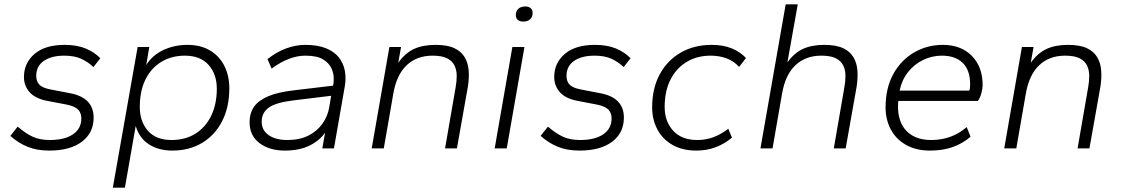

<svg xmlns="http://www.w3.org/2000/svg" viewBox="-20 -688 5200 890"><path d="M208 10Q151 10 108 -7.5Q65 -25 28 -58L62 -101Q98 -70 131 -54.5Q164 -39 211 -39Q280 -39 318.5 -65.5Q357 -92 357 -139Q357 -164 342.5 -179.5Q328 -195 290 -203L196 -221Q142 -232 116.5 -261.5Q91 -291 91 -331Q91 -396 140 -438Q189 -480 280 -480Q337 -480 377.5 -463Q418 -446 445 -418L413 -377Q388 -401 356.5 -415.5Q325 -430 278 -430Q219 -430 183.5 -406Q148 -382 148 -336Q148 -311 162 -296Q176 -281 211 -274L304 -256Q359 -246 386.5 -217.5Q414 -189 414 -143Q414 -72 359.5 -31Q305 10 208 10Z M503 182 618 -470H672L658 -387Q687 -433 738 -456.5Q789 -480 849 -480Q911 -480 954.5 -453.5Q998 -427 1020.5 -381.5Q1043 -336 1043 -279Q1043 -191 1009.5 -126Q976 -61 916.5 -25.5Q857 10 779 10Q716 10 671 -18.5Q626 -47 609 -104L559 182ZM775 -39Q839 -39 886 -68.5Q933 -98 959 -151.5Q985 -205 985 -277Q985 -344 947 -387Q909 -430 837 -430Q775 -430 727.5 -401Q680 -372 654 -319Q628 -266 628 -192Q628 -125 665.5 -82Q703 -39 775 -39Z M1300 10Q1229 10 1183 -24.5Q1137 -59 1137 -121Q1137 -165 1158.5 -194.5Q1180 -224 1225 -242.5Q1270 -261 1340 -269L1524 -291Q1527 -302 1527 -325Q1527 -348 1516 -372Q1505 -396 1477 -413Q1449 -430 1395 -430Q1358 -430 1319 -415Q1280 -400 1239 -370L1220 -414Q1260 -446 1305 -463Q1350 -480 1395 -480Q1452 -480 1490.5 -464.5Q1529 -449 1550.5 -422Q1572 -395 1578.5 -360Q1585 -325 1578 -286L1528 0H1474L1487 -73Q1460 -35 1413.5 -12.5Q1367 10 1300 10ZM1312 -39Q1369 -39 1409.5 -59.5Q1450 -80 1474.5 -114.5Q1499 -149 1506 -190L1515 -244L1343 -223Q1258 -213 1225.5 -189Q1193 -165 1193 -124Q1193 -84 1225.5 -61.5Q1258 -39 1312 -39Z M1703 0 1785 -470H1839L1826 -397Q1858 -442 1899 -461Q1940 -480 1999 -480Q2054 -480 2086.5 -464.5Q2119 -449 2134.5 -422Q2150 -395 2152.5 -360.5Q2155 -326 2149 -287L2098 0H2043L2092 -283Q2097 -310 2097 -336.5Q2097 -363 2087 -384Q2077 -405 2053 -417.5Q2029 -430 1985 -430Q1912 -430 1865 -385.5Q1818 -341 1803 -253L1759 0Z M2273 0 2355 -470H2411L2329 0ZM2406 -588Q2389 -588 2380 -596Q2371 -604 2371 -618Q2371 -637 2383 -647.5Q2395 -658 2415 -658Q2431 -658 2440 -650Q2449 -642 2449 -628Q2449 -609 2437 -598.5Q2425 -588 2406 -588Z M2666 10Q2609 10 2566 -7.5Q2523 -25 2486 -58L2520 -101Q2556 -70 2589 -54.5Q2622 -39 2669 -39Q2738 -39 2776.5 -65.5Q2815 -92 2815 -139Q2815 -164 2800.5 -179.5Q2786 -195 2748 -203L2654 -221Q2600 -232 2574.5 -261.5Q2549 -291 2549 -331Q2549 -396 2598 -438Q2647 -480 2738 -480Q2795 -480 2835.5 -463Q2876 -446 2903 -418L2871 -377Q2846 -401 2814.5 -415.5Q2783 -430 2736 -430Q2677 -430 2641.5 -406Q2606 -382 2606 -336Q2606 -311 2620 -296Q2634 -281 2669 -274L2762 -256Q2817 -246 2844.5 -217.5Q2872 -189 2872 -143Q2872 -72 2817.5 -31Q2763 10 2666 10Z M3208 10Q3143 10 3097 -16.5Q3051 -43 3027 -88.5Q3003 -134 3003 -190Q3003 -279 3038.5 -344Q3074 -409 3136 -444.5Q3198 -480 3278 -480Q3332 -480 3371.5 -464Q3411 -448 3438 -419L3406 -378Q3380 -406 3346.5 -418Q3313 -430 3274 -430Q3211 -430 3163 -401Q3115 -372 3088 -319Q3061 -266 3061 -192Q3061 -125 3100.5 -82Q3140 -39 3212 -39Q3251 -39 3285.5 -51.5Q3320 -64 3356 -91L3373 -50Q3337 -20 3296 -5Q3255 10 3208 10Z M3505 0 3622 -668H3678L3630 -399Q3662 -443 3702.5 -461.5Q3743 -480 3801 -480Q3856 -480 3888.5 -464.5Q3921 -449 3936.5 -422Q3952 -395 3954.5 -360.5Q3957 -326 3951 -287L3900 0H3845L3894 -283Q3899 -310 3899 -336.5Q3899 -363 3889 -384Q3879 -405 3855 -417.5Q3831 -430 3787 -430Q3714 -430 3667 -385.5Q3620 -341 3605 -253L3561 0Z M4291 10Q4226 10 4179.5 -16.5Q4133 -43 4109 -88.5Q4085 -134 4085 -190Q4085 -280 4121 -345Q4157 -410 4217.5 -445Q4278 -480 4350 -480Q4435 -480 4485 -429Q4535 -378 4535 -293Q4535 -279 4529.5 -257.5Q4524 -236 4513 -220H4144Q4140 -181 4147.5 -147.5Q4155 -114 4174 -90Q4193 -66 4223.5 -52.5Q4254 -39 4297 -39Q4344 -39 4385.5 -54Q4427 -69 4461 -99L4479 -54Q4441 -22 4395.5 -6Q4350 10 4291 10ZM4150 -268H4473Q4477 -277 4477 -297Q4477 -363 4442.5 -396.5Q4408 -430 4346 -430Q4301 -430 4260 -410.5Q4219 -391 4190 -355Q4161 -319 4150 -268Z M4635 0 4717 -470H4771L4758 -397Q4790 -442 4831 -461Q4872 -480 4931 -480Q4986 -480 5018.5 -464.5Q5051 -449 5066.5 -422Q5082 -395 5084.5 -360.5Q5087 -326 5081 -287L5030 0H4975L5024 -283Q5029 -310 5029 -336.5Q5029 -363 5019 -384Q5009 -405 4985 -417.5Q4961 -430 4917 -430Q4844 -430 4797 -385.5Q4750 -341 4735 -253L4691 0Z"/></svg>

Font: Gantari Light
Style: Italic
Weight: 300
Italic angle: -10°
Version: Version 1.000